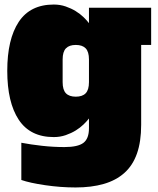

<svg xmlns="http://www.w3.org/2000/svg" viewBox="-20 -590 696 846"><path d="M372 -556H646V-392H602V-40Q602 34 583.5 86.5Q565 139 528 172Q491 205 437 220.5Q383 236 313 236Q247 236 179 226Q111 216 74 203V39Q116 47 165.5 52.5Q215 58 264 58Q323 58 347.5 39.5Q372 21 372 -25V-68Q363 -56 348 -41.5Q333 -27 313.5 -15Q294 -3 269.5 5.5Q245 14 217 14Q113 14 62.5 -62.5Q12 -139 12 -278Q12 -417 62.5 -493.5Q113 -570 217 -570Q245 -570 269.5 -561.5Q294 -553 313.5 -541Q333 -529 348 -514.5Q363 -500 372 -488ZM256 -228Q256 -194 270.5 -179Q285 -164 314 -164Q343 -164 357.5 -179Q372 -194 372 -228V-328Q372 -362 357.5 -377Q343 -392 314 -392Q285 -392 270.5 -377Q256 -362 256 -328Z"/></svg>

Font: Alfa Slab One
Style: Regular
Weight: 400
Designer: JM Sole
Foundry: JM Sole
Version: Version 1.001